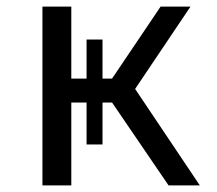

<svg xmlns="http://www.w3.org/2000/svg" viewBox="-20 -560 655 580"><path d="M195.4 0H108.2V-540H195.4V-322.6H241.5V-440.5H289.7V-322.6H318.5L465.1 -540H555.4L388.2 -291.3L583.6 0H489.2L318.5 -250.3H289.7V-123.6H241.5V-250.3H195.4Z"/></svg>

Font: Fira Code Fixed
Style: Regular
Weight: 400
Monospace: yes
Designer: Carrois Corporate, Edenspiekermann AG, Nikita Prokopov
Foundry: Carrois Corporate, Edenspiekermann AG, Nikita Prokopov
Version: Version 5.002